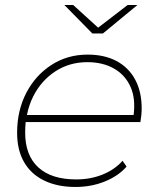

<svg xmlns="http://www.w3.org/2000/svg" viewBox="-20 -740 633 763"><path d="M280 3Q208 3 155.5 -22.5Q103 -48 75.5 -96Q48 -144 48 -212Q48 -301 84.5 -371Q121 -441 184.5 -482Q248 -523 328 -523Q395 -523 443 -497.5Q491 -472 517 -424Q543 -376 543 -309Q543 -295 541.5 -281Q540 -267 538 -255H82Q80 -235 80 -213Q80 -123 132 -75Q184 -27 283 -27Q340 -27 388 -46.5Q436 -66 467 -101L483 -78Q451 -41 397 -19Q343 3 280 3ZM87 -283H511Q519 -347 500 -392Q479 -441 434 -467Q389 -493 327 -493Q256 -493 200 -456.5Q144 -420 112 -357Q95 -323 87 -283ZM347 -607 236 -720H271L370 -630L487 -720H526L389 -607Z"/></svg>

Font: Montserrat Thin ExtraLight
Style: Italic
Weight: 250
Italic angle: -11.3°
Version: Version 9.000